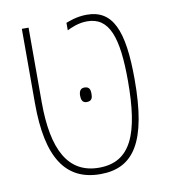

<svg xmlns="http://www.w3.org/2000/svg" viewBox="-72 -657 644 730"><g transform="rotate(-10 250.0 -292.0)"><path d="M258 11C387 11 448 -81 448 -321C448 -512 411 -595 311 -595C270 -595 239 -581 230 -578V-549C246 -557 274 -570 308 -570C394 -570 422 -488 422 -320C422 -118 381 -14 257 -14C138 -14 85 -113 85 -297V-585H59V-297C59 -87 124 11 258 11ZM233 -296C233 -281 237 -268 254 -268C274 -268 277 -281 277 -296C277 -311 274 -324 254 -324C238 -324 233 -311 233 -296Z"/></g></svg>

Font: Noto Sans Hebrew Condensed Thin
Style: Regular
Weight: 100
Width: 3
Designer: Monotype Design Team
Foundry: Monotype Imaging Inc.
Version: Version 2.004